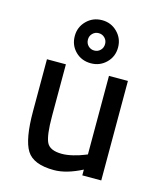

<svg xmlns="http://www.w3.org/2000/svg" viewBox="-114 -835 786 930"><g transform="rotate(15 279.5 -370.0)"><path d="M384 -499H479V0H384V-29Q306 11 244 11Q141 11 107 -43.5Q73 -98 73 -239V-499H168V-240Q168 -142 184.5 -108.5Q201 -75 261 -75Q286 -75 316.5 -82.5Q347 -90 366 -98L384 -105ZM174 -643Q174 -688 205.5 -719.5Q237 -751 283 -751Q328 -751 359.5 -719.5Q391 -688 391 -643Q391 -597 359.5 -566Q328 -535 283 -535Q236 -535 205 -566Q174 -597 174 -643ZM240 -643Q240 -624 252.5 -611.5Q265 -599 283 -599Q301 -599 313.5 -611.5Q326 -624 326 -643Q326 -661 313.5 -673.5Q301 -686 283 -686Q265 -686 252.5 -673.5Q240 -661 240 -643Z"/></g></svg>

Font: TitilliumText22L Lt
Style: Medium
Weight: 500
Designer: Campivisivi
Foundry: Campivisivi
Version: 1.000